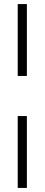

<svg xmlns="http://www.w3.org/2000/svg" viewBox="-20 -762 219 943"><path d="M67 -389V-742H112V-389ZM67 161V-192H112V161Z"/></svg>

Font: Saira UltraCondensed Light
Style: Regular
Weight: 300
Width: 1
Designer: Hector Gatti with collaboration of the Omnibus-Type team
Foundry: Omnibus-Type
Version: Version 1.101